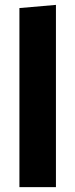

<svg xmlns="http://www.w3.org/2000/svg" viewBox="-20 -766 308 786"><path d="M59.5 0V-733L209 -746V0Z"/></svg>

Font: Commissioner
Style: Bold
Weight: 700
Designer: Kostas Bartsokas
Foundry: Kostas Bartsokas
Version: Version 1.000; ttfautohint (v1.8.3)